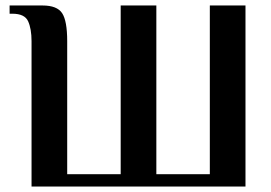

<svg xmlns="http://www.w3.org/2000/svg" viewBox="-20 -680 989 700"><path d="M95 0V-530Q95 -575 82.5 -602.5Q70 -630 25 -630H15V-660H135Q188 -660 206.5 -632Q225 -604 225 -530V-45H420V-660H550V-45H745V-660H875V0Z"/></svg>

Font: El Messiri
Style: Bold
Weight: 700
Designer: Mohamed Gaber
Foundry: Kief Type Foundry
Version: Version 2.020; ttfautohint (v1.8.3)